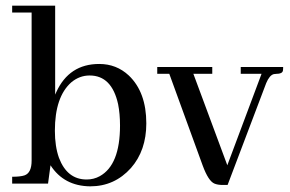

<svg xmlns="http://www.w3.org/2000/svg" viewBox="-20 -655 1033 685"><path d="M301.8 9.8Q388.7 9.8 447.3 -55.7Q502 -118.2 502 -214.8Q502 -326.2 439.5 -385.7Q395.5 -426.8 334 -426.8Q226.6 -426.8 180.7 -326.2Q178.7 -321.3 176.8 -317.4V-634.8H23.4V-610.4H92.8V-82Q92.8 -38.1 67.4 -29.3Q52.7 -24.4 23.4 -24.4V0H151.4L160.2 -65.4Q208 8.8 301.8 9.8ZM299.8 -385.7Q378.9 -385.7 401.4 -283.2Q408.2 -249 408.2 -207Q408.2 -66.4 335.9 -26.4Q314.5 -14.6 289.1 -14.6Q219.7 -14.6 190.4 -91.8Q175.8 -132.8 175.8 -188.5Q175.8 -309.6 234.4 -361.3Q263.7 -385.7 299.8 -385.7Z M737.3 -391.6V-416H541V-391.6H584L703.1 -64.5Q723.6 -8.8 745.1 0Q756.8 4.9 774.4 4.9H792L929.7 -358.4Q941.4 -386.7 957 -390.6Q961.9 -391.6 966.8 -391.6Q986.3 -391.6 989.3 -402.3Q990.2 -407.2 990.2 -416H838.9V-391.6H913.1L791 -65.4L669.9 -391.6Z"/></svg>

Font: Abhaya Libre Medium
Style: Regular
Weight: 500
Designer: Pushpananda Ekanayake, Sol Matas, Pathum Egodawatta
Foundry: Mooniak
Version: Version 1.050 ; ttfautohint (v1.6)